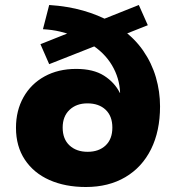

<svg xmlns="http://www.w3.org/2000/svg" viewBox="-20 -738 696 769"><path d="M324 11Q241 11 178 -17Q115 -45 79.5 -98.5Q44 -152 44 -226Q44 -295 74 -348.5Q104 -402 158.5 -432Q213 -462 285 -462Q354 -462 396.5 -435Q439 -408 460 -366H461Q459 -425 428.5 -476.5Q398 -528 341 -563H385L177 -481L142 -561L280 -616L281 -593Q252 -604 220.5 -611.5Q189 -619 152 -621L177 -718Q252 -713 313 -695.5Q374 -678 422 -651L383 -657L536 -718L572 -637L466 -595L465 -623Q519 -585 553.5 -535Q588 -485 604.5 -428Q621 -371 621 -312Q621 -213 585 -140.5Q549 -68 482 -28.5Q415 11 324 11ZM331 -130Q376 -130 403 -155.5Q430 -181 430 -227Q430 -273 403 -298.5Q376 -324 330 -324Q286 -324 258.5 -298Q231 -272 231 -227Q231 -181 258.5 -155.5Q286 -130 331 -130Z"/></svg>

Font: Nunito Sans 7pt Black
Style: Regular
Weight: 900
Designer: Vernon Adams
Foundry: Vernon Adams
Version: Version 3.101;gftools[0.9.27]